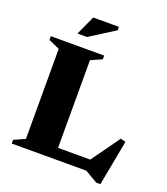

<svg xmlns="http://www.w3.org/2000/svg" viewBox="-160 -969 981 1126"><g transform="rotate(20 330.0 -406.0)"><path d="M599.5 46H573.5L495 0H29.5V-23L98.5 -54V-616L29.5 -647V-670H362.5V-647L293.5 -616V-69H494.5L621 -245.5L653 -237.5ZM171 -738 226 -858H386V-836.5L230.5 -738Z"/></g></svg>

Font: Newsreader Text ExtraBold
Style: Regular
Weight: 800
Designer: Hugues Gentile
Foundry: Production Type
Version: Version 1.001